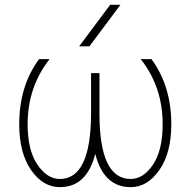

<svg xmlns="http://www.w3.org/2000/svg" viewBox="-20 -772 793 804"><path d="M311.5 -578.1 441.4 -752H484.4L354.5 -578.1ZM378.9 -127.9Q343.8 11.7 230.5 11.7Q160.2 11.7 110.4 -59.6Q60.5 -130.9 60.5 -252Q60.5 -412.1 143.6 -524.4H187.5Q95.7 -407.2 95.7 -252Q95.7 -142.6 136.7 -82.5Q177.7 -22.5 230.5 -22.5Q360.4 -22.5 361.3 -295.9V-465.8H396.5V-295.9Q396.5 -22.5 527.3 -22.5Q580.1 -22.5 620.6 -82.5Q661.1 -142.6 661.1 -252Q661.1 -408.2 569.3 -524.4H614.3Q697.3 -411.1 697.3 -252Q697.3 -130.9 647 -59.6Q596.7 11.7 527.3 11.7Q414.1 11.7 378.9 -127.9Z"/></svg>

Font: Gen Shin Gothic ExtraLight
Style: Regular
Weight: 100
Designer: [Source Han Sans]
Ryoko NISHIZUKA  (kana & ideographs); Paul D. Hunt (Latin, Greek & Cyrillic); Wenlong ZHANG  (bopomofo
Version: Version 1.002.20150607